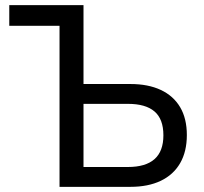

<svg xmlns="http://www.w3.org/2000/svg" viewBox="-20 -725 793 745"><path d="M211 0V-625H16V-705H304V-399H486Q555 -399 604 -376Q653 -353 679 -309Q705 -265 705 -201Q705 -137 679 -92Q653 -47 604 -23.5Q555 0 486 0ZM304 -77H476Q545 -77 579.5 -107.5Q614 -138 614 -200Q614 -263 579.5 -292.5Q545 -322 477 -322H304Z"/></svg>

Font: Nunito Sans 10pt SemiCondensed Medium
Style: Regular
Weight: 500
Width: 4
Designer: Vernon Adams
Foundry: Vernon Adams
Version: Version 3.101;gftools[0.9.27]